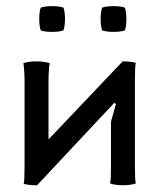

<svg xmlns="http://www.w3.org/2000/svg" viewBox="-20 -602 520 626"><path d="M313 -502.9Q308.1 -517.6 308.1 -540Q308.1 -562.5 313 -577.1Q327.6 -582 350.1 -582Q372.6 -582 387.2 -577.1Q392.1 -562.5 392.1 -540Q392.1 -517.6 387.2 -502.9Q372.6 -498 350.1 -498Q327.6 -498 313 -502.9ZM112.8 -502.9Q107.9 -517.6 107.9 -540Q107.9 -562.5 112.8 -577.1Q127.4 -582 149.9 -582Q172.4 -582 187 -577.1Q191.9 -562.5 191.9 -540Q191.9 -517.6 187 -502.9Q172.4 -498 149.9 -498Q127.4 -498 112.8 -502.9ZM60.1 -58.1V-341.8Q60.1 -355.5 58.6 -374.5Q57.1 -393.6 56.2 -396Q73.7 -401.9 99.1 -401.9Q124.5 -401.9 142.1 -396Q141.1 -393.6 139.6 -374.5Q138.2 -355.5 138.2 -341.8V-147.5L379.9 -401.9Q408.2 -401.9 422.9 -397Q419.9 -388.2 419.9 -341.8V-58.1Q419.9 -12.7 422.9 -3.9Q405.3 2 380.9 2Q356.4 2 338.9 -3.9Q341.8 -12.7 341.8 -58.1V-205.1L357.9 -262.7L353 -267.1L99.1 3.9V2Q71.8 2 57.1 -2.9Q60.1 -11.7 60.1 -58.1Z"/></svg>

Font: Nikodecs
Style: Medium
Weight: 500
Version: Version 0.29